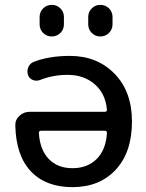

<svg xmlns="http://www.w3.org/2000/svg" viewBox="-20 -760 599 790"><path d="M343 -690Q343 -711 357.5 -725.5Q372 -740 393 -740Q414 -740 428.5 -725.5Q443 -711 443 -690V-660Q443 -639 428.5 -624.5Q414 -610 393 -610Q372 -610 357.5 -624.5Q343 -639 343 -660ZM143 -690Q143 -711 157.5 -725.5Q172 -740 193 -740Q214 -740 228.5 -725.5Q243 -711 243 -690V-660Q243 -639 228.5 -624.5Q214 -610 193 -610Q172 -610 157.5 -624.5Q143 -639 143 -660ZM149 -222Q140 -222 140 -213Q144 -144 180.5 -106Q217 -68 278 -68Q340 -68 378 -106Q416 -144 420 -213Q420 -222 412 -222ZM278 10Q169 10 107.5 -54.5Q46 -119 43 -243Q42 -267 60 -283.5Q78 -300 102 -300H412Q420 -300 420 -309Q414 -375 369.5 -413.5Q325 -452 258 -452Q198 -452 145 -431Q130 -425 115 -431Q100 -437 95 -452Q90 -469 97 -484.5Q104 -500 120 -506Q183 -530 268 -530Q380 -530 451.5 -456.5Q523 -383 523 -260Q523 -134 456.5 -62Q390 10 278 10Z"/></svg>

Font: Rounded Mplus 1c Medium
Style: Regular
Weight: 500
Version: Version 1.059.20150529